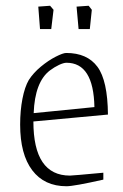

<svg xmlns="http://www.w3.org/2000/svg" viewBox="-20 -637 429 667"><path d="M50 -204Q50 -253 58 -294Q66 -335 80 -359Q96 -384 122 -405.5Q148 -427 173.5 -440Q199 -453 210 -453Q283 -453 318.5 -405Q354 -357 355 -239L96 -215Q96 -27 223 -27Q232 -27 339 -37V-13Q237 10 211 10Q134 10 92 -45.5Q50 -101 50 -204ZM308 -265Q305 -419 211 -419Q201 -419 185 -411.5Q169 -404 153 -392Q101 -352 97 -244ZM113 -614 154 -617 166 -603 158 -536H119ZM246 -614 288 -617 299 -603 292 -536H253Z"/></svg>

Font: Grenze ExtraLight
Style: Regular
Weight: 275
Designer: Renata Polastri
Foundry: Omnibus-Type
Version: Version 1.002; ttfautohint (v1.8)